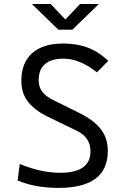

<svg xmlns="http://www.w3.org/2000/svg" viewBox="-20 -918 626 948"><path d="M269 9.8Q154.3 9.8 66.9 -26.9L77.6 -108.4Q183.1 -64.9 276.9 -64.9Q426.8 -64.9 426.8 -170.9Q426.8 -240.2 358.9 -272.5L216.3 -341.8Q152.8 -372.1 119.1 -414.6Q85.4 -457 85.4 -519Q85.4 -607.9 138.9 -655.5Q192.4 -703.1 292.5 -703.1Q360.8 -703.1 414.1 -682.6Q467.3 -662.1 514.6 -617.7L458.5 -561Q373.5 -628.4 293 -628.4Q233.9 -628.4 202.4 -601.8Q170.9 -575.2 170.9 -522.5Q170.9 -487.3 189.5 -464.1Q208 -440.9 244.1 -423.3L369.6 -361.3Q439.9 -327.1 476.1 -282.5Q512.2 -237.8 512.2 -172.4Q512.2 9.8 269 9.8ZM268.1 -771.5 137.2 -898.4H230L302.7 -821.8L375.5 -898.4H468.3L337.4 -771.5Z"/></svg>

Font: CaskaydiaMono NF SemiLight
Style: Regular
Weight: 350
Designer: Aaron Bell
Foundry: Saja Typeworks
Version: Version 2111.001; ttfautohint (v1.8.4);Nerd Fonts 3.1.1